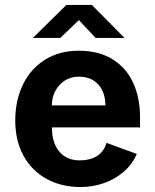

<svg xmlns="http://www.w3.org/2000/svg" viewBox="-20 -744 626 774"><path d="M298 -539.5Q377 -539.5 432.5 -505.8Q488 -472 516.2 -411.5Q544.5 -351 544.5 -271V-230.5H189.5Q189 -169 218.8 -133.2Q248.5 -97.5 302 -97.5Q342.5 -97.5 370.5 -114.8Q398.5 -132 409.5 -168L531.5 -123.5Q514 -82 479 -51.8Q444 -21.5 398.8 -5.8Q353.5 10 305.5 10Q227.5 10 167.5 -23Q107.5 -56 74.5 -116.8Q41.5 -177.5 41.5 -258.5Q41.5 -338.5 72.2 -402.5Q103 -466.5 161 -503Q219 -539.5 298 -539.5ZM405 -319Q405 -352 393 -378.2Q381 -404.5 356.8 -419.8Q332.5 -435 298 -435Q265 -435 240.2 -418.5Q215.5 -402 202.2 -375.5Q189 -349 189 -319ZM298 -663 223 -591H112.5L247.5 -724H350.5L482 -591H365.5Z"/></svg>

Font: 1883 Sans
Style: Bold
Weight: 700
Designer: 1883 Sans project is a fork of Public Sans.
Version: Version 1.009